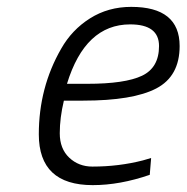

<svg xmlns="http://www.w3.org/2000/svg" viewBox="-20 -529 543 559"><path d="M181.5 -70C163.2 -87.3 154 -111 154 -141C154 -171 158 -202.7 166 -236H222C318.7 -236 389.7 -247.8 435 -271.5C480.3 -295.2 503 -336.3 503 -395C503 -471 456 -509 362 -509C317.3 -509 277.3 -497.8 242 -475.5C206.7 -453.2 178.7 -423.7 158 -387C114.7 -311.7 93 -228.7 93 -138C93 -39.3 145.3 10 250 10C302.7 10 358 0 416 -20L420 -69L396 -62C349.3 -50 300.3 -44 249 -44C222.3 -44 199.8 -52.7 181.5 -70ZM234 -285H175C210.3 -400.3 271.7 -458 359 -458C415 -458 443 -437 443 -395C443 -353 426.5 -324.2 393.5 -308.5C360.5 -292.8 307.3 -285 234 -285Z"/></svg>

Font: Titillium Web
Style: Light Italic
Weight: 300
Italic angle: -13°
Version: Version 1.001;PS 57.000;hotconv 1.0.70;makeotf.lib2.5.55311